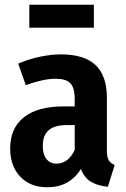

<svg xmlns="http://www.w3.org/2000/svg" viewBox="-20 -776 533 812"><path d="M465 -78 436 14Q391 9 363.5 -8Q336 -25 322 -61Q274 16 180 16Q108 16 65.5 -29Q23 -74 23 -148Q23 -234 81 -280Q139 -326 249 -326H296V-356Q296 -405 277.5 -424Q259 -443 215 -443Q164 -443 89 -416L57 -507Q101 -526 148.5 -536Q196 -546 238 -546Q337 -546 384.5 -500.5Q432 -455 432 -364V-140Q432 -112 439.5 -99Q447 -86 465 -78ZM296 -142V-247H262Q210 -247 185.5 -225Q161 -203 161 -159Q161 -123 176.5 -103.5Q192 -84 219 -84Q244 -84 263.5 -99Q283 -114 296 -142ZM104 -659V-756H377V-659Z"/></svg>

Font: Fira Sans Condensed SemiBold
Style: Regular
Weight: 600
Width: 3
Designer: bBox Type GmbH & Carrois Corporate GbR & Edenspiekermann AG
Foundry: bBox Type GmbH & Carrois Corporate GbR & Edenspiekermann AG
Version: Version 4.301